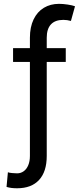

<svg xmlns="http://www.w3.org/2000/svg" viewBox="-20 -780 426 1004"><path d="M323.9 -528.4V-456H224.4V35.5Q224.4 117.5 184.3 161Q144.2 204.5 69.6 204.5Q53.6 204.5 40.5 202.9Q27.3 201.3 14.2 197.4L21.3 120.7Q27.7 123.6 43.7 125Q59.7 126.4 69.6 126.4Q88.8 126.4 104 115.4Q119.3 104.4 127.8 83.8Q136.4 63.2 136.4 35.5V-456H48.3V-528.4H136.4V-582.4Q136.4 -638.5 155.7 -678.6Q175.1 -718.8 209.5 -739.3Q244 -759.9 288.4 -759.9Q308.9 -759.9 333.6 -756.2Q358.3 -752.5 372.2 -747.2L350.9 -670.5Q331 -676.1 311.1 -676.1Q268.5 -676.1 246.4 -652.5Q224.4 -628.9 224.4 -582.4V-528.4Z"/></svg>

Font: Riot Sans
Style: Regular
Weight: 400
Designer: Rasmus Andersson
Foundry: rsms
Version: Version 4.001